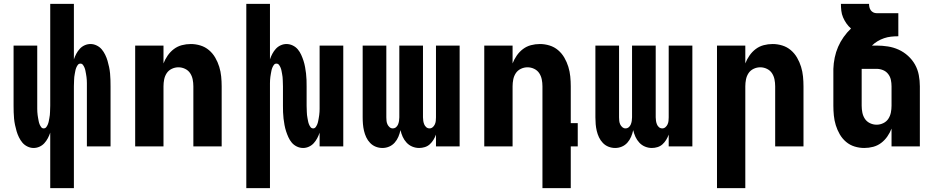

<svg xmlns="http://www.w3.org/2000/svg" viewBox="-20 -755 4840 990"><path d="M239 215V-71Q234 -56 226.5 -42Q219 -28 208.5 -16.5Q198 -5 183.5 1.5Q169 8 153 8Q137 8 121.5 0.5Q106 -7 95.5 -19.5Q85 -32 77.5 -47.5Q70 -63 65.5 -78.5Q61 -94 57.5 -110.5Q54 -127 52.5 -143.5Q51 -160 50.5 -176.5Q50 -193 50 -210V-520H172V-210Q172 -202 172 -194Q172 -186 172.5 -178Q173 -170 174 -162Q175 -154 176.5 -146Q178 -138 179.5 -130Q181 -122 184 -114.5Q187 -107 192 -100Q197 -93 205 -93Q214 -93 219 -100Q224 -107 227 -114.5Q230 -122 231.5 -130Q233 -138 234.5 -146Q236 -154 237 -162Q238 -170 238 -178Q238 -186 238.5 -194Q239 -202 239 -210V-735H361V-449Q366 -464 373.5 -478Q381 -492 391.5 -503.5Q402 -515 416.5 -521.5Q431 -528 447 -528Q463 -528 478.5 -520.5Q494 -513 504.5 -500.5Q515 -488 522.5 -472.5Q530 -457 534.5 -441.5Q539 -426 542.5 -409.5Q546 -393 547.5 -376.5Q549 -360 549.5 -343.5Q550 -327 550 -310V0H428V-310Q428 -318 428 -326Q428 -334 427.5 -342Q427 -350 426 -358Q425 -366 423.5 -374Q422 -382 420.5 -390Q419 -398 416 -405.5Q413 -413 408 -420Q403 -427 395 -427Q386 -427 381 -420Q376 -413 373 -405.5Q370 -398 368.5 -390Q367 -382 365.5 -374Q364 -366 363 -358Q362 -350 362 -342Q362 -334 361.5 -326Q361 -318 361 -310V215Z M677 0V-520H823V-428Q831 -449 844.5 -468.5Q858 -488 876.5 -502Q895 -516 917.5 -522Q940 -528 964 -528Q989 -528 1013.5 -520.5Q1038 -513 1057.5 -496.5Q1077 -480 1090 -457.5Q1103 -435 1110.5 -410.5Q1118 -386 1120.5 -360.5Q1123 -335 1123 -310V0H977V-310Q977 -328 973.5 -345.5Q970 -363 960.5 -377.5Q951 -392 934.5 -400Q918 -408 900 -408Q882 -408 865.5 -400Q849 -392 839.5 -377.5Q830 -363 826.5 -345.5Q823 -328 823 -310V0Z M1250 215V-735H1372V-449Q1377 -464 1384.5 -478Q1392 -492 1402.5 -503.5Q1413 -515 1427.5 -521.5Q1442 -528 1457 -528Q1474 -528 1489.5 -520.5Q1505 -513 1515.5 -500.5Q1526 -488 1533 -472.5Q1540 -457 1545 -441.5Q1550 -426 1553 -409.5Q1556 -393 1558 -376.5Q1560 -360 1560.5 -343.5Q1561 -327 1561 -310V-210Q1561 -202 1561.5 -194Q1562 -186 1562 -178Q1562 -170 1563 -162Q1564 -154 1565.5 -146Q1567 -138 1568.5 -130Q1570 -122 1573 -114.5Q1576 -107 1581 -100Q1586 -93 1595 -93Q1603 -93 1608 -100Q1613 -107 1616 -114.5Q1619 -122 1620.5 -130Q1622 -138 1623.5 -146Q1625 -154 1626 -162Q1627 -170 1627.5 -178Q1628 -186 1628 -194Q1628 -202 1628 -210V-520H1750V0H1628V-71Q1623 -56 1615.5 -42Q1608 -28 1597.5 -16.5Q1587 -5 1572.5 1.5Q1558 8 1543 8Q1526 8 1510.5 0.5Q1495 -7 1484.5 -19.5Q1474 -32 1467 -47.5Q1460 -63 1455 -78.5Q1450 -94 1447 -110.5Q1444 -127 1442 -143.5Q1440 -160 1439.5 -176.5Q1439 -193 1439 -210V-310Q1439 -318 1438.5 -326Q1438 -334 1438 -342Q1438 -350 1437 -358Q1436 -366 1434.5 -374Q1433 -382 1431.5 -390Q1430 -398 1427 -405.5Q1424 -413 1419 -420Q1414 -427 1405 -427Q1397 -427 1392 -420Q1387 -413 1384 -405.5Q1381 -398 1379.5 -390Q1378 -382 1376.5 -374Q1375 -366 1374 -358Q1373 -350 1372.5 -342Q1372 -334 1372 -326Q1372 -318 1372 -310V215Z M1952 8Q1934 8 1917.5 1.5Q1901 -5 1888.5 -18Q1876 -31 1868.5 -47Q1861 -63 1857 -80Q1853 -97 1851.5 -114.5Q1850 -132 1850 -150V-520H1972V-150Q1972 -141 1973 -131.5Q1974 -122 1978 -113.5Q1982 -105 1989 -99Q1996 -93 2005 -93Q2015 -93 2022 -99Q2029 -105 2032.5 -113.5Q2036 -122 2037.5 -131.5Q2039 -141 2039 -150V-520H2161V-150Q2161 -141 2162.5 -131.5Q2164 -122 2167.5 -113.5Q2171 -105 2178 -99Q2185 -93 2195 -93Q2204 -93 2211 -99Q2218 -105 2222 -113.5Q2226 -122 2227 -131.5Q2228 -141 2228 -150V-520H2350V0H2228V-61Q2223 -47 2215 -34Q2207 -21 2196 -11Q2185 -1 2170.5 3.5Q2156 8 2141 8Q2123 8 2106 1Q2089 -6 2076.5 -19.5Q2064 -33 2056.5 -49.5Q2049 -66 2045 -84Q2041 -66 2034 -49.5Q2027 -33 2015 -19.5Q2003 -6 1986.5 1Q1970 8 1952 8Z M2777 215V-310Q2777 -328 2773.5 -345.5Q2770 -363 2760.5 -377.5Q2751 -392 2734.5 -400Q2718 -408 2700 -408Q2682 -408 2665.5 -400Q2649 -392 2639.5 -377.5Q2630 -363 2626.5 -345.5Q2623 -328 2623 -310V0H2477V-520H2623V-428Q2631 -449 2644.5 -468.5Q2658 -488 2676.5 -502Q2695 -516 2717.5 -522Q2740 -528 2764 -528Q2789 -528 2813.5 -520.5Q2838 -513 2857.5 -496.5Q2877 -480 2890 -457.5Q2903 -435 2910.5 -410.5Q2918 -386 2920.5 -360.5Q2923 -335 2923 -310V-120H2959V0H2923V215Z M3152 8Q3134 8 3117.5 1.5Q3101 -5 3088.5 -18Q3076 -31 3068.5 -47Q3061 -63 3057 -80Q3053 -97 3051.5 -114.5Q3050 -132 3050 -150V-520H3172V-150Q3172 -141 3173 -131.5Q3174 -122 3178 -113.5Q3182 -105 3189 -99Q3196 -93 3205 -93Q3215 -93 3222 -99Q3229 -105 3232.5 -113.5Q3236 -122 3237.5 -131.5Q3239 -141 3239 -150V-520H3361V-150Q3361 -141 3362.5 -131.5Q3364 -122 3367.5 -113.5Q3371 -105 3378 -99Q3385 -93 3395 -93Q3404 -93 3411 -99Q3418 -105 3422 -113.5Q3426 -122 3427 -131.5Q3428 -141 3428 -150V-520H3550V0H3428V-61Q3423 -47 3415 -34Q3407 -21 3396 -11Q3385 -1 3370.5 3.5Q3356 8 3341 8Q3323 8 3306 1Q3289 -6 3276.5 -19.5Q3264 -33 3256.5 -49.5Q3249 -66 3245 -84Q3241 -66 3234 -49.5Q3227 -33 3215 -19.5Q3203 -6 3186.5 1Q3170 8 3152 8Z M3677 215V-520H3823V-428Q3831 -449 3844.5 -468.5Q3858 -488 3876.5 -502Q3895 -516 3917.5 -522Q3940 -528 3964 -528Q3989 -528 4013.5 -520.5Q4038 -513 4057.5 -496.5Q4077 -480 4090 -457.5Q4103 -435 4110.5 -410.5Q4118 -386 4120.5 -360.5Q4123 -335 4123 -310V0H3977V-310Q3977 -328 3973.5 -345.5Q3970 -363 3960.5 -377.5Q3951 -392 3934.5 -400Q3918 -408 3900 -408Q3882 -408 3865.5 -400Q3849 -392 3839.5 -377.5Q3830 -363 3826.5 -345.5Q3823 -328 3823 -310V215Z M4436 8Q4411 8 4386.5 0.5Q4362 -7 4342.5 -23.5Q4323 -40 4310 -62.5Q4297 -85 4289.5 -109.5Q4282 -134 4279.5 -159.5Q4277 -185 4277 -210V-400Q4278 -429 4284 -458Q4290 -487 4301.5 -513.5Q4313 -540 4330 -564Q4347 -588 4368 -608Q4355 -619 4344.5 -634Q4334 -649 4327 -665.5Q4320 -682 4318 -699.5Q4316 -717 4316 -735H4461Q4461 -726 4463 -717.5Q4465 -709 4470 -702Q4475 -695 4483 -691Q4491 -687 4500 -687H4612V-568Q4593 -568 4574.5 -566Q4556 -564 4538.5 -558Q4521 -552 4505 -542.5Q4489 -533 4476 -520H4500Q4529 -520 4558 -515.5Q4587 -511 4613.5 -499Q4640 -487 4662 -467Q4684 -447 4698 -422Q4712 -397 4717.5 -368Q4723 -339 4723 -310V0H4577V-92Q4569 -71 4555.5 -51.5Q4542 -32 4523.5 -18Q4505 -4 4482.5 2Q4460 8 4436 8ZM4500 -112Q4518 -112 4534.5 -120Q4551 -128 4560.5 -142.5Q4570 -157 4573.5 -174.5Q4577 -192 4577 -210V-310Q4577 -327 4573.5 -343.5Q4570 -360 4559.5 -373.5Q4549 -387 4533 -393.5Q4517 -400 4500 -400H4423V-210Q4423 -192 4426.5 -174.5Q4430 -157 4439.5 -142.5Q4449 -128 4465.5 -120Q4482 -112 4500 -112Z"/></svg>

Font: Iosevka Heavy Extended
Style: Regular
Weight: 900
Width: 7
Monospace: yes
Designer: Belleve Invis
Foundry: Belleve Invis
Version: Version 32.5.0; ttfautohint (v1.8.4)